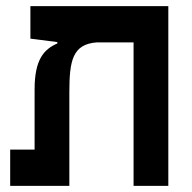

<svg xmlns="http://www.w3.org/2000/svg" viewBox="-20 -606 626 626"><path d="M528.8 0V-585.9H79.1V-480L167 -468.8V-464.4C123.5 -445.3 92.8 -412.6 92.8 -314.5V-118.2H13.2V0H206.1V-305.2C206.1 -407.7 216.3 -461.9 295.4 -467.8H415.5V0Z"/></svg>

Font: Cascadia Mono SemiBold
Style: Regular
Weight: 600
Monospace: yes
Designer: Aaron Bell
Foundry: Saja Typeworks
Version: Version 2404.023